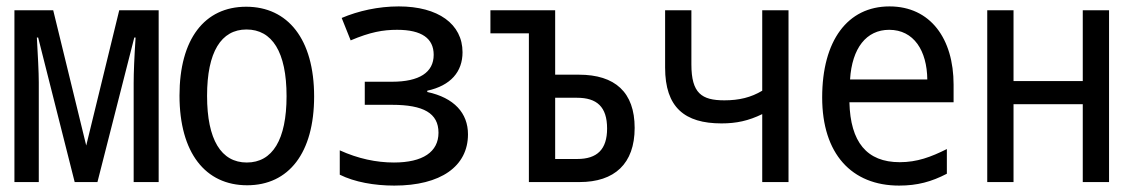

<svg xmlns="http://www.w3.org/2000/svg" viewBox="-20 -568 3540 599"><path d="M25 0H101V-311C101 -343 98 -397 95 -451H99L213 0H284L399 -451H403C399 -390 397 -341 397 -309V0H475V-536H352L249 -114L146 -536H25Z M751 10C881 10 960 -91 960 -267C960 -446 878 -547 748 -547C618 -547 540 -446 540 -270C540 -91 621 10 751 10ZM750 -61C670 -61 626 -132 626 -269C626 -406 670 -476 749 -476C829 -476 874 -406 874 -268C874 -132 830 -61 750 -61Z M1210 11C1355 11 1440 -49 1440 -149C1440 -215 1397 -263 1313 -281V-285C1386 -301 1423 -344 1423 -405C1423 -493 1347 -548 1224 -548C1160 -548 1098 -534 1046 -512L1074 -442C1135 -468 1175 -475 1219 -475C1296 -475 1333 -448 1333 -397C1333 -342 1288 -313 1203 -313H1118V-241H1203C1301 -241 1348 -215 1348 -154C1348 -94 1299 -61 1209 -61C1154 -61 1097 -73 1040 -99V-23C1086 0 1148 11 1210 11Z M1630 0H1788C1897 0 1960 -57 1960 -169C1960 -280 1899 -335 1786 -335H1712V-536H1510V-464H1630ZM1712 -72V-263H1780C1842 -263 1874 -235 1874 -167C1874 -102 1843 -72 1781 -72Z M2358 0H2440V-536H2358V-285C2323 -264 2286 -255 2240 -255C2169 -255 2137 -277 2137 -367V-536H2055V-357C2055 -233 2116 -183 2231 -183C2277 -183 2315 -191 2358 -212Z M2785 11C2842 11 2886 -1 2934 -26V-103C2884 -78 2841 -62 2787 -62C2684 -62 2633 -125 2630 -249H2955V-304C2955 -447 2883 -548 2755 -548C2624 -548 2545 -441 2545 -264C2545 -88 2637 11 2785 11ZM2632 -320C2638 -418 2683 -475 2754 -475C2831 -475 2872 -410 2873 -320Z M3060 0H3142V-243H3358V0H3440V-536H3358V-315H3142V-536H3060Z"/></svg>

Font: Noto Sans Mono ExtraCondensed
Style: Regular
Weight: 400
Width: 2
Designer: Monotype Design Team
Foundry: Monotype Imaging Inc.
Version: Version 2.014